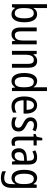

<svg xmlns="http://www.w3.org/2000/svg" viewBox="1544 -2344 1040 4167"><g transform="rotate(90 2063.5 -260.0)"><path d="M154 -553V-760H71V0H136L149 -68H155C185 -17 228 10 289 10C398 10 463 -88 463 -269C463 -451 398 -546 287 -546C227 -546 184 -517 155 -466H151C152 -493 154 -524 154 -553ZM269 -474C344 -474 377 -405 377 -270C377 -129 342 -61 271 -61C188 -61 154 -127 154 -260V-275C154 -395 179 -474 269 -474Z M942 -537H859V-253C859 -126 829 -63 741 -63C685 -63 659 -106 659 -199V-537H576V-186C576 -62 620 10 727 10C783 10 832 -18 859 -72H864L875 0H942Z M1299 -547C1243 -547 1193 -518 1166 -464H1161L1151 -537H1084V0H1167V-279C1167 -413 1198 -474 1283 -474C1341 -474 1366 -431 1366 -347V0H1449V-360C1449 -488 1398 -547 1299 -547Z M1740 10C1801 10 1843 -20 1873 -69H1877L1889 0H1956V-760H1873V-543C1873 -523 1874 -494 1876 -468H1872C1843 -517 1797 -547 1738 -547C1629 -547 1564 -448 1564 -268C1564 -86 1628 10 1740 10ZM1757 -60C1684 -60 1649 -132 1649 -267C1649 -399 1683 -474 1756 -474C1840 -474 1873 -408 1873 -272V-246C1873 -122 1837 -60 1757 -60Z M2264 -546C2142 -546 2073 -445 2073 -265C2073 -102 2141 10 2283 10C2337 10 2380 -1 2423 -24V-98C2379 -72 2338 -61 2291 -61C2203 -61 2158 -125 2156 -252H2445V-308C2445 -444 2382 -546 2264 -546ZM2264 -478C2333 -478 2363 -407 2364 -318H2157C2163 -425 2200 -478 2264 -478Z M2833 -145C2833 -228 2784 -266 2707 -307C2632 -345 2606 -365 2606 -408C2606 -450 2638 -477 2691 -477C2729 -477 2766 -464 2799 -445L2829 -511C2788 -534 2743 -547 2692 -547C2593 -547 2526 -492 2526 -405C2526 -321 2577 -283 2655 -243C2728 -207 2752 -182 2752 -141C2752 -92 2721 -62 2661 -62C2611 -62 2560 -81 2527 -104V-21C2560 -3 2605 10 2663 10C2769 10 2833 -45 2833 -145Z M3086 -62C3044 -62 3027 -90 3027 -148V-469H3136V-537H3027V-658H2973L2947 -538L2886 -512V-469H2944V-140C2944 -34 2988 10 3063 10C3093 10 3122 4 3142 -6V-72C3126 -66 3105 -62 3086 -62Z M3395 -546C3338 -546 3285 -531 3242 -505L3268 -443C3308 -465 3346 -478 3384 -478C3441 -478 3468 -443 3468 -359V-324L3398 -321C3266 -316 3197 -256 3197 -150C3197 -58 3244 10 3331 10C3398 10 3438 -18 3471 -75H3474L3488 0H3550V-363C3550 -483 3504 -546 3395 -546ZM3411 -262 3468 -265V-213C3468 -113 3423 -58 3357 -58C3311 -58 3282 -87 3282 -151C3282 -220 3319 -258 3411 -262Z M3841 -547C3731 -547 3665 -448 3665 -266C3665 -87 3729 10 3839 10C3899 10 3942 -17 3974 -74H3978C3975 -48 3974 -15 3974 5V22C3974 123 3928 168 3843 168C3792 168 3743 155 3696 130V208C3738 230 3785 240 3843 240C3991 240 4057 157 4057 7V-537H3988L3978 -466H3973C3941 -522 3898 -547 3841 -547ZM3856 -474C3938 -474 3974 -412 3974 -269V-245C3974 -121 3936 -61 3859 -61C3786 -61 3750 -126 3750 -265C3750 -401 3785 -474 3856 -474Z"/></g></svg>

Font: Noto Sans Devanagari UI Condensed
Style: Regular
Weight: 400
Width: 3
Designer: Jelle Bosma - Monotype Design Team
Foundry: Monotype Imaging Inc.
Version: Version 2.004